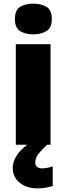

<svg xmlns="http://www.w3.org/2000/svg" viewBox="-20 -796 365 1056"><path d="M163 -776Q204 -776 234.5 -759Q265 -742 265 -691Q265 -642 234.5 -624.5Q204 -607 163 -607Q121 -607 91.5 -624.5Q62 -642 62 -691Q62 -742 91.5 -759Q121 -776 163 -776ZM258 -553V0H67V-553ZM174 97Q174 115 184.5 122.5Q195 130 212 130Q225 130 242.5 126.5Q260 123 270 119V227Q254 232 233 236Q212 240 185 240Q128 240 89 209.5Q50 179 50 127Q50 93 73.5 56.5Q97 20 164 -25L239 0Q205 32 189.5 53Q174 74 174 97Z"/></svg>

Font: Noto Sans Cherokee Black
Style: Regular
Weight: 900
Designer: Monotype Design Team
Foundry: Monotype Imaging Inc.
Version: Version 2.001; ttfautohint (v1.8.4.7-5d5b)